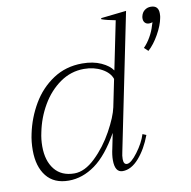

<svg xmlns="http://www.w3.org/2000/svg" viewBox="-80 -789 872 878"><g transform="rotate(-10 356.0 -349.5)"><path d="M31 -155Q31 -195 39 -231Q54 -303 91 -366Q128 -429 187 -468Q246 -507 322 -507Q373 -507 410 -490Q447 -473 462 -450L508 -675Q469 -682 444 -691V-696L562 -709L433 -76Q429 -60 429 -44Q429 -19 445 -19Q464 -19 495 -60.5Q526 -102 538 -141L555 -134Q532 -72 496 -31Q460 10 420 10Q384 10 384 -47Q384 -71 391 -101L405 -170Q351 -74 292.5 -32Q234 10 170 10Q102 10 66.5 -34.5Q31 -79 31 -155ZM613 -528Q631 -546 645.5 -571.5Q660 -597 667 -622L672 -637Q665 -634 656 -634Q644 -634 637 -641.5Q630 -649 630 -661Q630 -668 631 -671Q635 -689 647.5 -698.5Q660 -708 676 -708Q712 -708 712 -671Q712 -657 710 -650Q704 -617 681 -576Q658 -535 631 -511ZM428 -285 454 -412Q444 -442 408 -461.5Q372 -481 326 -481Q265 -481 214.5 -445.5Q164 -410 130.5 -352.5Q97 -295 84 -229Q77 -198 77 -165Q77 -98 109 -58Q141 -18 201 -18Q249 -18 298.5 -65.5Q348 -113 383.5 -177.5Q419 -242 428 -285Z"/></g></svg>

Font: Trirong ExtraLight
Style: Italic
Weight: 275
Italic angle: -12°
Designer: Katatrad Team
Foundry: CadsonDemak
Version: Version 1.003